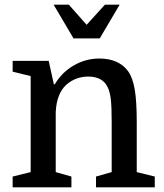

<svg xmlns="http://www.w3.org/2000/svg" viewBox="-20 -800 701 820"><path d="M111 -65V-475L34 -494V-540H188L210 -440H214Q244 -491 295 -520.5Q346 -550 404 -550Q487 -550 527 -496Q547 -468 555.5 -417.5Q564 -367 564 -281V-65L641 -46V0H390V-46L457 -65V-278Q457 -341 453.5 -373.5Q450 -406 441 -425Q430 -450 408.5 -461.5Q387 -473 358 -473Q303 -473 263 -438Q222 -400 218 -322V-65L285 -46V0H34V-46ZM406 -636 491 -780H428L350 -694L274 -780H209L294 -636Z"/></svg>

Font: Domine Medium
Style: Regular
Weight: 500
Designer: Pablo Impallari, Rodrigo Fuenzalida, Brenda Gallo
Foundry: Pablo Impallari, Rodrigo Fuenzalida, Brenda Gallo
Version: Version 2.000